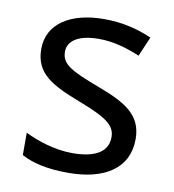

<svg xmlns="http://www.w3.org/2000/svg" viewBox="-68 -607 615 677"><g transform="rotate(10 239.5 -268.0)"><path d="M434 -148C434 -234 375 -269 273 -307C170 -346 135 -364 135 -409C135 -449 174 -474 246 -474C298 -474 348 -459 393 -440L423 -510C373 -532 317 -546 252 -546C132 -546 51 -495 51 -404C51 -316 113 -284 217 -244C322 -204 349 -180 349 -140C349 -92 311 -61 222 -61C159 -61 94 -83 52 -104V-24C93 -2 145 10 220 10C351 10 434 -44 434 -148Z"/></g></svg>

Font: Noto Sans Bhaiksuki
Style: Regular
Weight: 400
Designer: Monotype Design Team
Foundry: Monotype Imaging Inc.
Version: Version 2.002